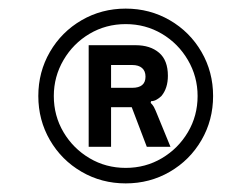

<svg xmlns="http://www.w3.org/2000/svg" viewBox="-20 -798 522 446"><path d="M69 -575Q69 -631 96 -677.5Q123 -724 169.5 -751Q216 -778 272 -778Q328 -778 374.5 -751Q421 -724 448 -677.5Q475 -631 475 -575Q475 -519 448 -472.5Q421 -426 374.5 -399Q328 -372 272 -372Q216 -372 169.5 -399Q123 -426 96 -472.5Q69 -519 69 -575ZM439 -575Q439 -620 416.5 -658.5Q394 -697 356 -719.5Q318 -742 272 -742Q226 -742 188 -719.5Q150 -697 127.5 -658.5Q105 -620 105 -575Q105 -529 127.5 -491Q150 -453 188 -430.5Q226 -408 272 -408Q318 -408 356 -430.5Q394 -453 416.5 -491Q439 -529 439 -575ZM186 -457V-693H295Q329 -693 349.5 -675.5Q370 -658 370 -622Q370 -593 355 -575Q351 -571 344.5 -567Q338 -563 331 -563L330 -559Q335 -554 337.5 -549.5Q340 -545 341.5 -541Q343 -537 344 -535L376 -457H321L286 -549H238V-457ZM287 -594Q318 -594 318 -620Q318 -633 310 -640Q302 -647 287 -647H238V-594Z"/></svg>

Font: Open Sauce Sans ExBold Italic
Style: Regular
Weight: 800
Italic angle: -10°
Designer: Alfredo Marco Pradil
Foundry: Creative Sauce Fz LLC
Version: Version 1.477